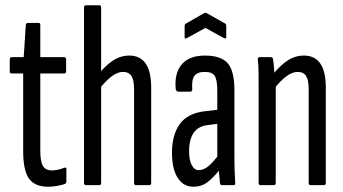

<svg xmlns="http://www.w3.org/2000/svg" viewBox="-20 -703 1303 729"><path d="M163 6Q112 6 90 -25Q68 -56 68 -129V-424H25Q17 -424 17 -432V-477Q17 -486 25 -486H70L78 -608Q79 -616 86 -616H127Q133 -616 133 -608V-486H223Q231 -486 231 -477V-432Q231 -424 223 -424H133V-131Q133 -90 143 -73Q153 -56 177 -56Q190 -56 202 -59Q214 -62 224 -66Q232 -69 232 -61V-15Q232 -6 225 -4Q212 0 196 3Q180 6 163 6Z M496 0Q489 0 489 -9V-366Q489 -399 479 -414.5Q469 -430 447 -430Q427 -430 404.5 -413.5Q382 -397 357 -365L352 -419Q381 -455 409.5 -473.5Q438 -492 471 -492Q512 -492 533 -462Q554 -432 554 -370V-9Q554 0 547 0ZM306 0Q299 0 299 -9V-674Q299 -683 306 -683H357Q364 -683 364 -674V-9Q364 0 357 0Z M822 0Q816 0 815 -9Q813 -27 811 -54.5Q809 -82 809 -101L805 -106V-358Q805 -399 795.5 -414.5Q786 -430 757 -430Q729 -430 718 -414.5Q707 -399 710 -364Q710 -355 702 -355H658Q648 -355 647 -367Q642 -426 670.5 -459Q699 -492 758 -492Q819 -492 844.5 -463Q870 -434 870 -360V-120Q870 -80 871 -52Q872 -24 873 -10Q874 0 868 0ZM715 6Q676 6 654.5 -28Q633 -62 633 -123Q633 -191 663 -232.5Q693 -274 761 -281L813 -287V-234L768 -228Q733 -224 715.5 -199Q698 -174 698 -128Q698 -95 708 -76Q718 -57 735 -57Q752 -57 769.5 -70.5Q787 -84 815 -121L818 -63Q788 -26 766 -10Q744 6 715 6ZM689 -558Q681 -554 681 -562V-603Q681 -611 685 -613L755 -653Q760 -656 765 -653L836 -613Q839 -611 839 -603V-562Q839 -555 831 -558L760 -597Z M1159 0Q1152 0 1152 -9V-366Q1152 -399 1142 -414.5Q1132 -430 1110 -430Q1090 -430 1067.5 -413.5Q1045 -397 1020 -365L1015 -419Q1044 -455 1072.5 -473.5Q1101 -492 1134 -492Q1175 -492 1196 -462Q1217 -432 1217 -370V-9Q1217 0 1210 0ZM969 0Q962 0 962 -9V-366Q962 -408 961.5 -434.5Q961 -461 959 -475Q958 -486 965 -486H1008Q1016 -486 1017 -477Q1020 -458 1021.5 -429Q1023 -400 1023 -385L1027 -379V-9Q1027 0 1020 0Z"/></svg>

Font: Sofia Sans Extra Condensed
Style: Regular
Weight: 400
Designer: Botio Nikoltchev, Ani Petrova
Foundry: lettersoup
Version: Version 4.101